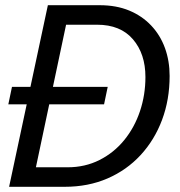

<svg xmlns="http://www.w3.org/2000/svg" viewBox="-20 -718 690 738"><path d="M12 -317 26 -384H394L380 -317ZM15 0 164 -698H363Q427 -698 476.5 -677.5Q526 -657 561 -620Q596 -583 614 -533.5Q632 -484 632 -426Q632 -335 603 -257.5Q574 -180 520.5 -122Q467 -64 393 -32Q319 0 229 0ZM118 -75H240Q307 -75 362.5 -103Q418 -131 457.5 -179.5Q497 -228 518 -290.5Q539 -353 539 -422Q539 -511 491 -567Q443 -623 353 -623H234Z"/></svg>

Font: Azeret Mono Thin Light
Style: Italic
Weight: 300
Italic angle: -12°
Version: Version 1.002